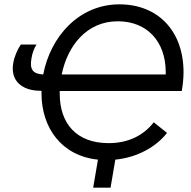

<svg xmlns="http://www.w3.org/2000/svg" viewBox="-20 -728 881 884"><path d="M167 -310H171V-299C171 -139 264 -10 431 7L409 136H489L511 7C612 -3 698 -51 749 -116L688 -165C641 -105 572 -69 480 -69C335 -69 255 -156 255 -297V-309H817C822 -339 825 -368 825 -395C825 -587 706 -708 530 -708C343 -708 212 -559 179 -385C130 -388 116 -409 125 -460C129 -485 137 -505 148 -523H76C60 -500 45 -465 41 -437C27 -360 77 -310 167 -310ZM264 -385C291 -517 379 -630 522 -630C659 -630 743 -535 743 -396V-385Z"/></svg>

Font: Fixel Display
Style: Italic
Weight: 400
Italic angle: -10°
Designer: AlfaBravo + MacPaw
Foundry: Kyrylo Tkachov, Marchela Mozhyna, Serhii Makarenko, Maria Weinstein, Zakhar Kryvoshyya
Version: Version 1.210;Glyphs 3.2 (3217)